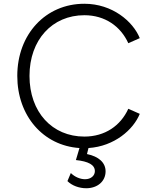

<svg xmlns="http://www.w3.org/2000/svg" viewBox="-20 -777 825 1022"><path d="M439 225C499 225 542 188 542 135C542 89 506 56 443 43L451 11C589 2 690 -87 724 -171L663 -198C622 -108 539 -50 429 -50C258 -50 137 -180 137 -373C137 -565 258 -696 429 -696C539 -696 622 -637 663 -547L724 -574C688 -663 578 -757 429 -757C223 -757 72 -595 72 -373C72 -160 210 -2 403 11L384 75C450 82 485 100 485 134C485 158 464 177 433 177C407 177 378 165 357 144L339 187C363 211 401 225 439 225Z"/></svg>

Font: Mluvka Light
Style: Regular
Weight: 300
Designer: Modified by Jiří Krblich, Original typeface by Gumpita Rahayu
Foundry: Gumpita Rahayu & Jiří Krblich
Version: Version 2.000;Glyphs 3.1.1 (3134)